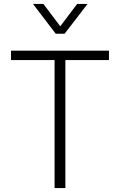

<svg xmlns="http://www.w3.org/2000/svg" viewBox="-20 -958 611 978"><path d="M258 -652H36V-700H535V-652H313V0H258ZM148 -938H201L287 -824L373 -938H426L309 -786H264Z"/></svg>

Font: Bai Jamjuree Light
Style: Regular
Weight: 300
Designer: Katatrad Aksorn Co.,Ltd.
Foundry: Cadson Demak Co.,Ltd.
Version: Version 1.000; ttfautohint (v1.6)